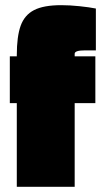

<svg xmlns="http://www.w3.org/2000/svg" viewBox="-20 -723 398 743"><path d="M45 -324H18V-505H45V-509Q45 -582 60 -623.5Q75 -665 112 -684Q149 -703 217 -703Q250 -703 288 -699Q326 -695 351 -690V-528H308Q269 -528 269 -515V-505H349V-324H269V0H45Z"/></svg>

Font: Cairo Black
Style: Regular
Weight: 900
Designer: Mohamed Gaber, Accademia di Belle Arti di Urbino and others
Foundry: Kief Type Foundry, Accademia di Belle Arti di Urbino and others
Version: Version 3.011